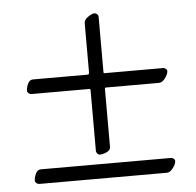

<svg xmlns="http://www.w3.org/2000/svg" viewBox="-46 -657 681 666"><g transform="rotate(-5 295.0 -324.5)"><path d="M270 -135V-346Q270 -351 266 -351H64Q59 -351 54.5 -355Q50 -359 50 -363Q50 -374 56 -387.5Q62 -401 74 -401H263Q267 -401 268.5 -402.5Q270 -404 270 -409V-580Q270 -592 284.5 -601.5Q299 -611 306 -611Q311 -611 315.5 -607Q320 -603 320 -598V-407Q320 -403 320.5 -402Q321 -401 322 -401Q323 -401 324 -401H527Q532 -401 536.5 -397.5Q541 -394 541 -390Q541 -379 530.5 -365Q520 -351 509 -351H324Q320 -351 320 -347V-145Q320 -133 306.5 -127Q293 -121 282 -121Q278 -121 274 -125.5Q270 -130 270 -135ZM50 -50Q50 -61 56 -74.5Q62 -88 74 -88H527Q532 -88 536.5 -84.5Q541 -81 541 -77Q541 -66 530.5 -52Q520 -38 509 -38H64Q59 -38 54.5 -42Q50 -46 50 -50Z"/></g></svg>

Font: EB Garamond
Style: Regular
Weight: 400
Designer: Georg Duffner and Octavio Pardo
Foundry: Georg Duffner
Version: Version 1.000; ttfautohint (v1.6)